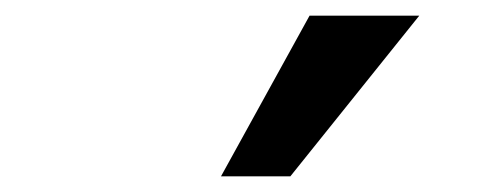

<svg xmlns="http://www.w3.org/2000/svg" viewBox="-20 -827 640 245"><path d="M262 -602 375 -807H515L350.5 -602Z"/></svg>

Font: JuliaMono SemiBold
Style: Italic
Weight: 600
Italic angle: -9°
Monospace: yes
Designer: cormullion
Foundry: corm
Version: Version 0.056; ttfautohint (v1.8.4)